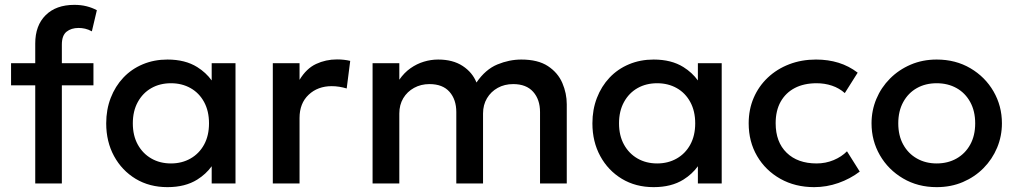

<svg xmlns="http://www.w3.org/2000/svg" viewBox="-20 -755 4176 790"><path d="M125 0V-404H25.5V-495H125V-576Q125 -650 167.8 -692.5Q210.5 -735 286 -735Q313.5 -735 336.2 -729.2Q359 -723.5 378.5 -713L358 -626Q343.5 -634 330 -637Q316.5 -640 303.5 -640Q273 -640 253.8 -624.5Q234.5 -609 234.5 -571.5V-495H364.5V-404H234.5V0Z M669 15Q595 15 538.2 -19.2Q481.5 -53.5 449.2 -112.8Q417 -172 417 -247.5Q417 -304 435.5 -352Q454 -400 487.5 -435.5Q521 -471 567.5 -490.5Q614 -510 669 -510Q742 -510 791.5 -479Q827.5 -456.5 851 -424V-495H949V0H851V-71Q827.5 -38.5 791.5 -16Q742 15 669 15ZM683.5 -82.5Q728.5 -82.5 764 -102.8Q799.5 -123 819.8 -160Q840 -197 840 -247.5Q840 -298 819.8 -335.2Q799.5 -372.5 764 -392.5Q728.5 -412.5 683.5 -412.5Q638 -412.5 602.8 -392.5Q567.5 -372.5 547 -335.2Q526.5 -298 526.5 -247.5Q526.5 -197 547 -160Q567.5 -123 602.8 -102.8Q638 -82.5 683.5 -82.5Z M1102.5 0V-495H1212.5V-426.5Q1240.5 -473 1280.5 -491.8Q1320.5 -510.5 1366.5 -510.5Q1381.5 -510.5 1395 -509Q1408.5 -507.5 1421 -504.5L1406.5 -391Q1391.5 -395.5 1376 -398Q1360.5 -400.5 1345 -400.5Q1287.5 -400.5 1250 -365.2Q1212.5 -330 1212.5 -269.5V0Z M1513 0V-495H1623V-427Q1643 -456 1669 -474.2Q1695 -492.5 1724 -501.2Q1753 -510 1783 -510Q1843.5 -510 1883.8 -483.5Q1924 -457 1940.5 -415.5Q1977.5 -469.5 2026.5 -489.8Q2075.5 -510 2125 -510Q2193.5 -510 2234.5 -483Q2275.5 -456 2293.8 -413.5Q2312 -371 2312 -326V0H2202V-294Q2202 -345.5 2173.8 -377.2Q2145.5 -409 2091.5 -409Q2056 -409 2028 -393.5Q2000 -378 1983.8 -350.8Q1967.5 -323.5 1967.5 -288V0H1857.5V-294Q1857.5 -345.5 1829.5 -377.2Q1801.5 -409 1747 -409Q1712 -409 1683.8 -393.5Q1655.5 -378 1639.2 -350.8Q1623 -323.5 1623 -288V0Z M2669.5 15Q2595.5 15 2538.8 -19.2Q2482 -53.5 2449.8 -112.8Q2417.5 -172 2417.5 -247.5Q2417.5 -304 2436 -352Q2454.5 -400 2488 -435.5Q2521.5 -471 2568 -490.5Q2614.5 -510 2669.5 -510Q2742.5 -510 2792 -479Q2828 -456.5 2851.5 -424V-495H2949.5V0H2851.5V-71Q2828 -38.5 2792 -16Q2742.5 15 2669.5 15ZM2684 -82.5Q2729 -82.5 2764.5 -102.8Q2800 -123 2820.2 -160Q2840.5 -197 2840.5 -247.5Q2840.5 -298 2820.2 -335.2Q2800 -372.5 2764.5 -392.5Q2729 -412.5 2684 -412.5Q2638.5 -412.5 2603.2 -392.5Q2568 -372.5 2547.5 -335.2Q2527 -298 2527 -247.5Q2527 -197 2547.5 -160Q2568 -123 2603.2 -102.8Q2638.5 -82.5 2684 -82.5Z M3330 15Q3252 15 3191 -19.2Q3130 -53.5 3095.2 -112.8Q3060.5 -172 3060.5 -247.5Q3060.5 -304.5 3081 -352.2Q3101.5 -400 3139 -435.5Q3176.5 -471 3227.2 -490.5Q3278 -510 3337.5 -510Q3387.5 -510 3430.2 -496.8Q3473 -483.5 3509 -456L3456 -372Q3433 -392.5 3403.2 -402.5Q3373.5 -412.5 3340 -412.5Q3288 -412.5 3250.5 -393Q3213 -373.5 3192.2 -336.8Q3171.5 -300 3171.5 -248Q3171.5 -170.5 3216.8 -126.5Q3262 -82.5 3340 -82.5Q3377 -82.5 3410 -96.2Q3443 -110 3465 -132.5L3517.5 -49Q3478 -19 3429.5 -2Q3381 15 3330 15Z M3834 15Q3756.5 15 3695.8 -20.8Q3635 -56.5 3600.5 -116.2Q3566 -176 3566 -247.5Q3566 -300.5 3585.8 -347.8Q3605.5 -395 3641.8 -431.5Q3678 -468 3727 -489Q3776 -510 3834 -510Q3912 -510 3972.8 -474.2Q4033.5 -438.5 4068 -378.8Q4102.5 -319 4102.5 -247.5Q4102.5 -195 4082.8 -147.5Q4063 -100 4027 -63.5Q3991 -27 3942 -6Q3893 15 3834 15ZM3834 -82.5Q3880 -82.5 3915.8 -102.8Q3951.5 -123 3972 -160Q3992.5 -197 3992.5 -247.5Q3992.5 -298 3972 -335.2Q3951.5 -372.5 3915.8 -392.5Q3880 -412.5 3834 -412.5Q3788 -412.5 3752.5 -392.5Q3717 -372.5 3696.5 -335.2Q3676 -298 3676 -247.5Q3676 -197 3696.5 -160Q3717 -123 3752.8 -102.8Q3788.5 -82.5 3834 -82.5Z"/></svg>

Font: Geologica EX
Style: Regular
Weight: 400
Designer: Sindre Bremnes, Frode Helland
Foundry: Monokrom Skriftforlag AS
Version: Version 1.010;gftools[0.9.28]